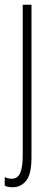

<svg xmlns="http://www.w3.org/2000/svg" viewBox="-24 -600 228 811"><path d="M29 191Q18 191 9.5 189Q1 187 -4 184V148Q10 155 25 155Q51 155 61.5 130Q72 105 72 58V-580H109V65Q109 136 86.5 163.5Q64 191 29 191Z"/></svg>

Font: Noto Sans Tamil UI ExtraCondensed ExtraLight
Style: Regular
Weight: 200
Width: 2
Designer: Jelle Bosma - Monotype Design Team
Foundry: Monotype Imaging Inc.
Version: Version 2.004; ttfautohint (v1.8.4.7-5d5b)